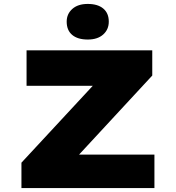

<svg xmlns="http://www.w3.org/2000/svg" viewBox="-20 -956 896 976"><path d="M89 0V-129L538 -613L635 -520H115V-700H754V-572L305 -87L209 -170H765V0ZM426 -755Q375 -755 347 -778.5Q319 -802 319 -846Q319 -885 347.5 -910.5Q376 -936 426 -936Q477 -936 505 -912.5Q533 -889 533 -846Q533 -806 504.5 -780.5Q476 -755 426 -755Z"/></svg>

Font: Lexend Peta ExtraBold
Style: Regular
Weight: 800
Version: Version 1.007